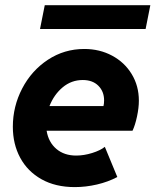

<svg xmlns="http://www.w3.org/2000/svg" viewBox="-20 -725 609 752"><path d="M30.3 -228.5Q30.3 -308.1 66.9 -378.4Q103.5 -448.7 167.7 -491Q231.9 -533.2 310.1 -533.2Q370.1 -533.2 418.9 -507.1Q467.8 -481 495.8 -434.8Q523.9 -388.7 523.9 -330.6Q523.9 -302.7 516.6 -268.6Q509.3 -234.4 499 -212.9H162.6Q169.9 -168 200.7 -141.8Q231.4 -115.7 278.3 -115.7Q308.6 -115.7 340.8 -125.7Q373 -135.7 390.6 -149.9L439.5 -31.7Q403.8 -12.7 359.9 -2.4Q315.9 7.8 272.9 7.8Q197.3 7.8 142.6 -22.9Q87.9 -53.7 59.1 -107.2Q30.3 -160.6 30.3 -228.5ZM385.3 -309.6Q387.7 -319.3 387.7 -332Q387.7 -366.7 365.2 -389.2Q342.8 -411.6 304.2 -411.6Q259.8 -411.6 225.6 -383.1Q191.4 -354.5 173.8 -309.6ZM155.3 -704.6H568.8L550.3 -611.3H136.7Z"/></svg>

Font: Reddit Sans Vanilla ExtraBold
Style: Italic
Weight: 800
Italic angle: -11.25°
Designer: Stephen Hutchings
Version: Version 1.013